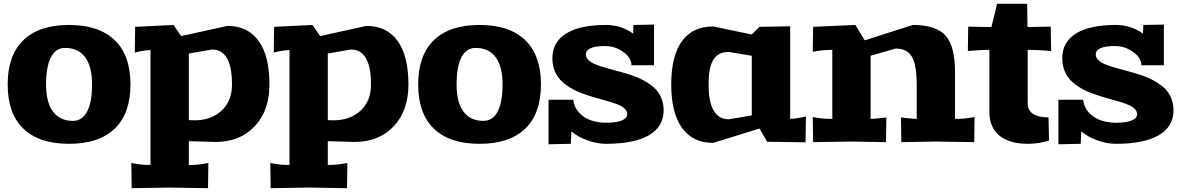

<svg xmlns="http://www.w3.org/2000/svg" viewBox="-20 -740 6158 1001"><path d="M101.8 -69.3Q20 -148.4 20 -299.8Q20 -451.2 101.8 -530.5Q183.6 -609.9 339.8 -609.9Q496.1 -609.9 578.1 -530.5Q660.2 -451.2 660.2 -299.8Q660.2 -148.4 578.1 -69.3Q496.1 9.8 339.8 9.8Q183.6 9.8 101.8 -69.3ZM220.2 -299.8Q220.2 -207 255.9 -158.4Q291.5 -109.9 359.9 -109.9Q408.7 -109.9 434.3 -158.4Q460 -207 460 -299.8Q460 -392.6 424.1 -441.4Q388.2 -490.2 319.8 -490.2Q271 -490.2 245.6 -441.7Q220.2 -393.1 220.2 -299.8Z M664.6 109.9 688.5 113.8Q722.2 120.1 764.6 120.1V-479Q744.6 -479 708.5 -472.2L682.6 -465.8L684.6 -600.1L884.8 -609.9L924.3 -551.8L1165.5 -605Q1272 -605 1328.4 -526.6Q1384.8 -448.2 1384.8 -299.8Q1384.8 -163.1 1307.9 -81.5Q1231 0 1104.5 0L964.4 -3.9V120.1Q1008.8 120.1 1042.5 113.8L1066.4 109.9L1064.5 241.2L864.7 237.8L666.5 241.2ZM964.4 -113.8 994.6 -112.8Q1080.1 -112.8 1134.8 -162.6Q1189.5 -212.4 1189.5 -299.8Q1189.5 -481.9 1084.5 -481.9L964.4 -460.9Z M1389.2 109.9 1413.1 113.8Q1446.8 120.1 1489.3 120.1V-479Q1469.2 -479 1433.1 -472.2L1407.2 -465.8L1409.2 -600.1L1609.4 -609.9L1648.9 -551.8L1890.1 -605Q1996.6 -605 2053 -526.6Q2109.4 -448.2 2109.4 -299.8Q2109.4 -163.1 2032.5 -81.5Q1955.6 0 1829.1 0L1689 -3.9V120.1Q1733.4 120.1 1767.1 113.8L1791 109.9L1789.1 241.2L1589.4 237.8L1391.1 241.2ZM1689 -113.8 1719.2 -112.8Q1804.7 -112.8 1859.4 -162.6Q1914.1 -212.4 1914.1 -299.8Q1914.1 -481.9 1809.1 -481.9L1689 -460.9Z M2241.9 -69.3Q2160.2 -148.4 2160.2 -299.8Q2160.2 -451.2 2241.9 -530.5Q2323.7 -609.9 2480 -609.9Q2636.2 -609.9 2718.3 -530.5Q2800.3 -451.2 2800.3 -299.8Q2800.3 -148.4 2718.3 -69.3Q2636.2 9.8 2480 9.8Q2323.7 9.8 2241.9 -69.3ZM2360.4 -299.8Q2360.4 -207 2396 -158.4Q2431.6 -109.9 2500 -109.9Q2548.8 -109.9 2574.5 -158.4Q2600.1 -207 2600.1 -299.8Q2600.1 -392.6 2564.2 -441.4Q2528.3 -490.2 2460 -490.2Q2411.1 -490.2 2385.7 -441.7Q2360.4 -393.1 2360.4 -299.8Z M2839.8 12.2V-220.2H2968.8Q2972.7 -181.6 2998 -153.8Q3023.4 -126 3060.1 -113Q3096.7 -100.1 3139.6 -100.1Q3193.4 -100.1 3221.7 -111.8Q3250 -123.5 3250 -145Q3250 -161.1 3236.6 -173.6Q3223.1 -186 3200.7 -195.1Q3178.2 -204.1 3148.9 -212.4Q3119.6 -220.7 3087.4 -230Q3055.2 -239.3 3022.7 -250.5Q2990.2 -261.7 2960.9 -278.3Q2931.6 -294.9 2909.2 -315.7Q2886.7 -336.4 2873.3 -367.4Q2859.9 -398.4 2859.9 -436Q2859.9 -520.5 2931.4 -565.2Q3002.9 -609.9 3139.6 -609.9Q3217.3 -609.9 3280.8 -564.9L3282.7 -609.9L3389.6 -611.8V-399.9H3272Q3272 -439 3229 -469.5Q3186 -500 3134.8 -500Q3034.7 -500 3034.7 -456.1Q3034.7 -439.5 3048.6 -426.3Q3062.5 -413.1 3085.9 -403.8Q3109.4 -394.5 3139.6 -386Q3169.9 -377.4 3203.6 -368.4Q3237.3 -359.4 3271 -348.4Q3304.7 -337.4 3335 -321Q3365.2 -304.7 3388.7 -284.2Q3412.1 -263.7 3426 -233.2Q3439.9 -202.6 3439.9 -165Q3439.9 -79.6 3362.8 -34.9Q3285.6 9.8 3139.6 9.8Q3094.2 9.8 3044.4 -7.6Q2994.6 -24.9 2959 -55.2L2956.1 9.8Z M3479.5 -299.8Q3479.5 -448.7 3535.4 -525.4Q3591.3 -602.1 3698.2 -602.1L3899.4 -560.1L3939.5 -600.1L4099.6 -603V-120.1Q4119.1 -120.1 4155.3 -127L4181.6 -132.8L4179.7 2L3979.5 -1L3939.5 -69.8L3698.2 4.9Q3591.8 4.9 3535.6 -73.2Q3479.5 -151.4 3479.5 -299.8ZM3674.3 -299.8Q3674.3 -118.2 3779.3 -118.2L3899.4 -138.2V-449.2L3779.3 -469.2Q3726.1 -469.2 3700.2 -430.4Q3674.3 -391.6 3674.3 -299.8Z M4217.3 -129.9 4241.2 -126Q4272.5 -120.1 4319.3 -120.1V-480Q4272.5 -480 4241.2 -474.1L4217.3 -470.2L4219.2 -600.1L4439.5 -609.9L4488.3 -529.8L4739.3 -609.9Q4859.9 -609.9 4909.4 -554.7Q4959 -499.5 4959 -365.2V-120.1Q5005.9 -120.1 5037.1 -126L5061 -129.9L5059.1 1L4859.4 -2L4679.2 1L4677.2 -127.9L4701.2 -125Q4744.1 -120.1 4759.3 -120.1V-297.9Q4759.3 -401.4 4734.4 -444.1Q4709.5 -486.8 4649.4 -486.8L4519 -449.2V-120.1Q4534.2 -120.1 4577.1 -125L4601.1 -127.9L4599.1 1L4419.4 -2L4219.2 1Z M5025.9 -474.1 5027.8 -601.1 5148.9 -599.1 5178.2 -720.2H5335L5336.9 -599.1L5458 -601.1L5460 -474.1L5436 -476.1Q5384.3 -480 5337.9 -480V-200.2Q5337.9 -182.6 5345.2 -168.9Q5352.5 -155.3 5363.8 -147.7Q5375 -140.1 5390.1 -135.5Q5405.3 -130.9 5418.7 -129.4Q5432.1 -127.9 5446.3 -127.9L5449.2 -7.8Q5400.9 9.8 5335.9 9.8Q5306.2 9.8 5279.5 5.1Q5252.9 0.5 5226.6 -11.2Q5200.2 -22.9 5180.9 -41.3Q5161.6 -59.6 5149.9 -88.9Q5138.2 -118.2 5138.2 -155.8V-480Q5102.1 -480 5050.3 -476.1Z M5498 12.2V-220.2H5627Q5630.9 -181.6 5656.2 -153.8Q5681.6 -126 5718.3 -113Q5754.9 -100.1 5797.9 -100.1Q5851.6 -100.1 5879.9 -111.8Q5908.2 -123.5 5908.2 -145Q5908.2 -161.1 5894.8 -173.6Q5881.3 -186 5858.9 -195.1Q5836.4 -204.1 5807.1 -212.4Q5777.8 -220.7 5745.6 -230Q5713.4 -239.3 5680.9 -250.5Q5648.4 -261.7 5619.1 -278.3Q5589.8 -294.9 5567.4 -315.7Q5544.9 -336.4 5531.5 -367.4Q5518.1 -398.4 5518.1 -436Q5518.1 -520.5 5589.6 -565.2Q5661.1 -609.9 5797.9 -609.9Q5875.5 -609.9 5939 -564.9L5940.9 -609.9L6047.9 -611.8V-399.9H5930.2Q5930.2 -439 5887.2 -469.5Q5844.2 -500 5793 -500Q5692.9 -500 5692.9 -456.1Q5692.9 -439.5 5706.8 -426.3Q5720.7 -413.1 5744.1 -403.8Q5767.6 -394.5 5797.9 -386Q5828.1 -377.4 5861.8 -368.4Q5895.5 -359.4 5929.2 -348.4Q5962.9 -337.4 5993.2 -321Q6023.4 -304.7 6046.9 -284.2Q6070.3 -263.7 6084.2 -233.2Q6098.1 -202.6 6098.1 -165Q6098.1 -79.6 6021 -34.9Q5943.8 9.8 5797.9 9.8Q5752.4 9.8 5702.6 -7.6Q5652.8 -24.9 5617.2 -55.2L5614.3 9.8Z"/></svg>

Font: Zantroke
Style: Regular
Weight: 500
Foundry: gluk
Version: Version 0.36